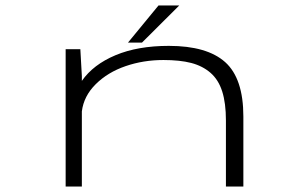

<svg xmlns="http://www.w3.org/2000/svg" viewBox="-20 -679 1090 699"><path d="M446 -524 557 -659H632.5L497 -524ZM219 0V-500H272.5L278 -402V-384.5Q319.5 -444 400.5 -478Q481.5 -512 594.5 -512Q733.5 -512 799.8 -452.8Q866 -393.5 866 -254.5V0H802.5V-240.5Q802.5 -303.5 789 -346Q775.5 -388.5 746.5 -413.8Q717.5 -439 676.2 -449.8Q635 -460.5 575 -460.5Q502 -460.5 437.2 -438.2Q372.5 -416 328.8 -372.8Q285 -329.5 278 -273.5V0Z"/></svg>

Font: League Mono Extended UltraLight
Style: Regular
Weight: 200
Width: 9
Designer: Tyler Finck
Foundry: The League of Moveable Type / Tyler Finck
Version: Version 2.210